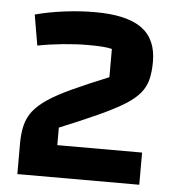

<svg xmlns="http://www.w3.org/2000/svg" viewBox="-48 -685 669 731"><g transform="rotate(5 286.0 -320.0)"><path d="M45 0V-117Q45 -156 52.5 -186.5Q60 -217 79 -241.5Q98 -266 133 -289.5Q168 -313 224.5 -339Q281 -365 362 -398V-506Q346 -510 324 -511.5Q302 -513 269 -513Q226 -513 175 -508Q124 -503 78 -494L58 -611Q111 -625 170.5 -632.5Q230 -640 286 -640Q407 -640 464.5 -599Q522 -558 522 -471Q522 -433 515 -404Q508 -375 488.5 -351Q469 -327 432 -304Q395 -281 335 -253.5Q275 -226 187 -190V-123H511V0Z"/></g></svg>

Font: Changa ExtraLight SemiBold
Style: Regular
Weight: 600
Version: Version 3.002; ttfautohint (v1.8.2)